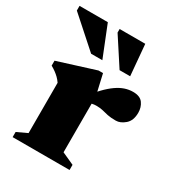

<svg xmlns="http://www.w3.org/2000/svg" viewBox="-174 -784 817 888"><g transform="rotate(30 235.0 -340.0)"><path d="M405 -460Q442.5 -460 458 -438.5Q473.5 -417 473.5 -388Q473.5 -346 449.5 -325.2Q425.5 -304.5 401 -304.5Q373.5 -304.5 356.5 -308.2Q339.5 -312 324.8 -315.8Q310 -319.5 290 -319.5Q278 -319.5 268.2 -317.2Q258.5 -315 249.5 -310Q240.5 -305 230 -296.5L217.5 -327.5Q246.5 -364 271 -389.2Q295.5 -414.5 317.8 -430Q340 -445.5 361.5 -452.8Q383 -460 405 -460ZM265.5 -356V-57L330.5 -27.5V0H26.5V-27.5L81 -53V-321.5Q72.5 -334 62.8 -343.5Q53 -353 41.8 -361.2Q30.5 -369.5 17.5 -376.5V-403L216.5 -465.5H240.5ZM208 -515.5H148L-9 -655.5V-680.5H142ZM356.5 -515.5H300L205 -661.5V-680.5H342Z"/></g></svg>

Font: Newsreader 16pt 16pt ExtraBold
Style: Regular
Weight: 800
Version: Version 1.003